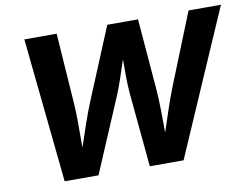

<svg xmlns="http://www.w3.org/2000/svg" viewBox="-78 -840 1245 952"><g transform="rotate(-10 544.5 -364.0)"><path d="M173.8 0 99.1 -727.5H261.7L286.6 -369.6Q289.6 -324.2 289.6 -273.2Q289.6 -222.2 289.6 -170.9Q289.6 -165.5 289.6 -160.2Q289.6 -154.8 289.6 -149.4Q308.1 -205.1 327.9 -262.5Q347.7 -319.8 368.2 -369.6L516.6 -727.5H671.4L700.7 -369.6Q704.6 -320.3 705.3 -263.7Q706.1 -207 706.5 -151.4Q724.6 -207 743.7 -263.7Q762.7 -320.3 782.2 -369.6L925.8 -727.5H1088.9L772.5 0H602.5L567.4 -372.1Q564 -411.6 563.5 -455.6Q563 -499.5 563.5 -545.9Q548.3 -500.5 533.9 -456.8Q519.5 -413.1 502.4 -372.1L344.2 0Z"/></g></svg>

Font: Inter
Style: Bold Italic
Weight: 700
Italic angle: -9.39999°
Designer: Rasmus Andersson
Foundry: rsms
Version: Version 4.001;git-9221beed3